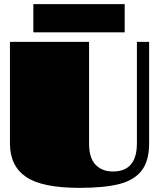

<svg xmlns="http://www.w3.org/2000/svg" viewBox="-20 -902 768 927"><path d="M28 -210V-700H410V-210Q410 -139 441.5 -106.5Q473 -74 525 -74Q641 -74 641 -210V-700H700V-210Q700 -125 664 -78.5Q628 -32 556 -13.5Q484 5 364 5Q183 5 105.5 -48Q28 -101 28 -210ZM141 -882H582V-746H141Z"/></svg>

Font: Notable
Style: Regular
Weight: 400
Designer: Multiple Designers
Foundry: Google, Inc.
Version: Version 1.100